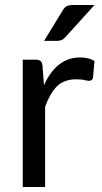

<svg xmlns="http://www.w3.org/2000/svg" viewBox="-20 -744 404 764"><path d="M159.5 0H70.5V-506.5H121.5Q135.5 -506.5 141.5 -501Q147.5 -495.5 149 -482.5L155 -405Q205 -515.5 299 -515.5Q332 -515.5 356 -501.5L350 -435Q347.5 -422.5 334.5 -422.5Q329 -422.5 320 -424.5Q305 -428.5 284 -428.5Q235 -428.5 206.5 -400.5Q178.5 -372 159.5 -319ZM208.5 -581.5H155.5L229.5 -702.5Q236 -714 244.8 -719Q253.5 -724 269 -724H356L239.5 -595.5Q232.5 -588 225.5 -584.8Q218.5 -581.5 208.5 -581.5Z"/></svg>

Font: Verano Sans
Style: Regular
Weight: 400
Designer: Lukasz Dziedzic with Adam Twardoch and Botio Nikoltchev
Foundry: tyPoland Lukasz Dziedzic
Version: Version 3.001;December 28, 2019;FontCreator 12.0.0.2547 64-b